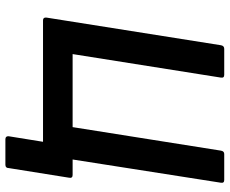

<svg xmlns="http://www.w3.org/2000/svg" viewBox="-88 -606 831 694"><g transform="rotate(90 327.0 -259.5)"><path d="M484 136Q472 136 473 124L493 0H54Q43 0 44 -12L144 -643Q146 -655 157 -655H251Q263 -655 261 -643L176 -107H440L525 -643Q527 -655 537 -655H631Q643 -655 641 -643L557 -107H613Q625 -107 623 -95L588 124Q588 136 576 136Z"/></g></svg>

Font: Sofia Sans
Style: Bold Italic
Weight: 700
Italic angle: -9°
Designer: Botio Nikoltchev, Ani Petrova
Foundry: lettersoup
Version: Version 4.101; ttfautohint (v1.8.4.7-5d5b)